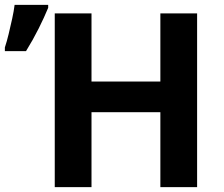

<svg xmlns="http://www.w3.org/2000/svg" viewBox="-20 -769 920 789"><path d="M790 0H639V-308H356V0H205V-714H356V-434H639V-714H790ZM0 -559V-574Q8 -598 15.5 -629Q23 -660 30 -692Q37 -724 40 -749H178V-737Q162 -698 139 -652Q116 -606 87 -559Z"/></svg>

Font: Noto Sans IKEA
Style: Bold
Weight: 600
Designer: Monotype Design Team
Foundry: Monotype Imaging Inc.
Version: Version 2.001